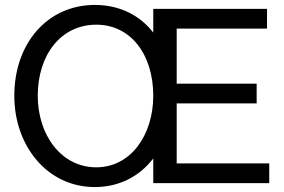

<svg xmlns="http://www.w3.org/2000/svg" viewBox="-20 -742 1149 778"><path d="M696 -323H1020V-403H696V-626H1062V-706H601V-610C546 -681 464 -722 364 -722C173 -722 38 -567 38 -354C38 -149 173 16 364 16C464 16 546 -28 601 -100V0H1071V-80H696ZM370 -64C228 -64 133 -195 133 -354C133 -521 228 -642 370 -642C510 -642 601 -521 601 -354C601 -195 510 -64 370 -64Z"/></svg>

Font: Alpha Lyrae Medium
Style: Regular
Weight: 500
Designer: Nikolay Petroussenko, Plamen Motev
Foundry: Fontfabric LLC
Version: Version 1.000;hotconv 1.0.109;makeotfexe 2.5.65596